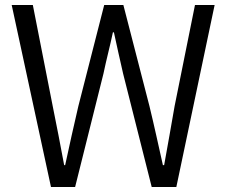

<svg xmlns="http://www.w3.org/2000/svg" viewBox="-20 -752 912 772"><path d="M185 0H282L396 -456C408 -514 422 -565 434 -622H438C450 -565 462 -514 475 -456L590 0H689L843 -732H764L682 -325C669 -247 654 -168 640 -88H635C617 -168 600 -247 581 -325L476 -732H399L295 -325C277 -247 259 -168 242 -88H238C223 -168 208 -247 192 -325L112 -732H27Z"/></svg>

Font: ChiuKong Gothic CL Normal
Style: Regular
Weight: 350
Designer: Ryoko NISHIZUKA 西塚涼子 (kana, bopomofo & ideographs); Paul D. Hunt (Latin, Greek & Cyrillic); Sandoll Communications 산돌커뮤니
Foundry: Adobe
Version: Version 1.300